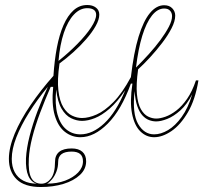

<svg xmlns="http://www.w3.org/2000/svg" viewBox="-20 -536 832 771"><path d="M143.9 215Q78.6 215 47.1 184.3Q15.7 153.6 15.7 101.8Q15.7 56.6 38.9 1Q62.1 -54.5 103 -114.5Q143.8 -174.5 194.6 -231.5Q198.6 -293 208.4 -345Q218.3 -396.9 235 -435.2Q251.8 -473.4 275.3 -494.6Q298.8 -515.9 330.5 -515.9Q351.5 -515.9 365.1 -505.6Q378.7 -495.4 378.7 -477.4Q378.7 -457.3 364.2 -431.6Q349.7 -405.8 325.9 -378.5Q302.2 -351.2 273.9 -325.9Q245.6 -300.5 219 -281.2Q209.4 -214.9 214.5 -172.1Q219.5 -129.3 234.5 -105.1Q249.4 -81 269.4 -71.6Q289.3 -62.1 309.4 -62.1Q335.9 -62.1 368.1 -76.3Q400.3 -90.5 435.7 -126.3Q471.1 -162.1 505.6 -226.3Q517 -325 536.5 -388.6Q556 -452.2 582.1 -483.6Q608.2 -515 639.2 -515Q660.2 -515 671.9 -502.5Q683.6 -490.1 683.6 -473.5Q683.6 -451 668.9 -422.4Q654.3 -393.9 631.2 -363.7Q608.1 -333.5 582.6 -305.7Q557 -278 534.6 -257.6Q526.2 -196.6 529.8 -158Q533.4 -119.3 545.6 -97.8Q557.9 -76.3 574.4 -68.1Q590.9 -59.9 607.6 -59.9Q623 -59.9 644.2 -67.3Q665.3 -74.7 688 -92Q710.7 -109.4 731.4 -139.2Q752 -169.1 766.8 -213.1H776.8Q764.1 -135.3 734.4 -84.9Q704.8 -34.4 668.6 -9.7Q632.3 15 598.9 15Q567.3 15 543.4 -8.6Q519.5 -32.3 510.1 -80Q500.8 -127.8 511.8 -200.3H505.6Q467.1 -94.1 412.6 -39.5Q358.2 15 302.9 15Q268.1 15 240.5 -6.6Q212.9 -28.3 199.8 -73Q186.6 -117.8 193.6 -187.3H183.6Q161 -135.9 141.3 -83.7Q121.7 -31.6 109.6 15.7Q97.6 63 95.8 100.5Q92.8 153.8 105.4 177.8Q118 201.7 146.1 201.7Q168.4 201.7 184.6 180.6Q200.9 159.4 200.9 114.2Q200.9 87.4 217.8 73.7Q234.8 60.1 267.6 60.1Q295.7 60.1 310.8 73.5Q325.9 86.9 325.9 111.7Q325.9 143.2 301 166.5Q276.2 189.7 235 202.4Q193.9 215 143.9 215ZM214.9 -291.4Q256.5 -324.6 290.8 -359.6Q325.2 -394.6 345.7 -425.6Q366.1 -456.6 366.1 -476.8Q366.1 -489.7 356.9 -496.4Q347.6 -503.2 330.5 -503.2Q300.9 -503.2 276.6 -477.3Q252.3 -451.4 236.4 -404.2Q220.6 -356.9 214.9 -291.4ZM526.1 -264.8Q551.9 -290.3 577.7 -318.8Q603.5 -347.4 624.4 -375.6Q645.2 -403.9 658.1 -428.6Q670.9 -453.3 670.9 -471.2Q670.9 -484.1 663 -492.9Q655.1 -501.8 639.2 -501.8Q612.7 -501.8 590.1 -473.5Q567.6 -445.2 551.3 -392.3Q535.1 -339.4 526.1 -264.8ZM598.9 3.5Q626 3.5 654.9 -13.6Q683.9 -30.8 709.7 -66.6Q735.6 -102.5 752 -157.8Q731 -116.5 704.2 -92.6Q677.4 -68.7 651.8 -58.6Q626.2 -48.4 607.2 -48.4Q592.9 -48.4 578.6 -53.8Q564.4 -59.1 552 -72.5Q539.7 -85.9 531.4 -109.5Q523.1 -133.2 520.6 -170.3Q510.5 -80.3 534.5 -38.4Q558.5 3.5 598.9 3.5ZM302.9 3.5Q351.5 3.5 398.9 -40.8Q446.3 -85 482.9 -173.8Q450.9 -126.2 419.9 -99.5Q388.8 -72.7 360.9 -61.7Q333 -50.6 309.4 -50.6Q287.6 -50.6 265.4 -61.4Q243.3 -72.2 227.3 -99.5Q211.2 -126.9 205.7 -176.8Q199.7 -117.5 210.6 -77.2Q221.5 -37 245.8 -16.7Q270.1 3.5 302.9 3.5ZM127.9 201.5Q105.2 195.8 93.9 170.5Q82.6 145.1 84.3 99.7Q86.5 59 98.8 10.5Q111.2 -38 130.4 -89Q149.6 -140 172.3 -187.8Q129.2 -135.8 96.7 -84Q64.2 -32.3 45.7 15.3Q27.2 62.9 27.2 101.8Q27.2 133.1 39.1 155.4Q51 177.7 73.8 189.6Q96.6 201.5 127.9 201.5ZM169.1 201.5Q209.2 201.5 241.6 189.4Q273.9 177.2 293.6 156.8Q313.2 136.4 313.2 111.7Q313.2 91.9 301.7 82.3Q290.2 72.7 267.6 72.7Q240.3 72.7 226.9 83.1Q213.5 93.4 213.5 114.2Q213.5 135 206.6 152.9Q199.7 170.9 189.3 183.4Q179 195.8 169.1 201.5Z"/></svg>

Font: Kalnia Glaze Thin
Style: Regular
Weight: 100
Version: Version 1.110